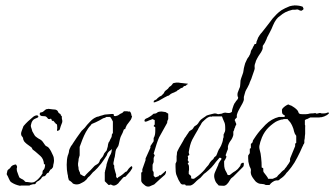

<svg xmlns="http://www.w3.org/2000/svg" viewBox="-20 -683 1238 711"><path d="M192 -198Q191 -199 191 -203Q192 -204 192 -209Q192 -221 190 -223Q189 -224 188.5 -224Q188 -224 188 -224Q186 -224 186 -226Q185 -227 184.5 -228Q184 -229 182 -230Q182 -231 179 -234Q177 -237 175 -235Q174 -235 172 -237Q171 -238 171 -240Q171 -241 170 -242Q168 -245 165 -242Q160 -242 158 -243L155 -247L152 -250Q150 -252 146.5 -252.5Q143 -253 139 -253Q130 -253 128 -258Q126 -261 127 -262Q127 -263 128 -264V-265Q130 -267 133 -267Q135 -267 139 -269Q141 -270 145 -274Q149 -278 153 -279Q158 -279 159 -280Q163 -279 167 -279Q171 -279 175 -278Q186 -278 190 -275Q194 -273 195 -269Q196 -265 201 -262H202L204 -260Q204 -259 205 -258V-257Q205 -256 205.5 -256Q206 -256 206 -255Q208 -254 208 -253.5Q208 -253 209 -252V-245Q212 -235 210 -229L205 -216L202 -206Q201 -200 194 -199Q194 -198 192 -198ZM54 5Q35 1 22 -8Q17 -11 13 -21Q11 -26 9 -30Q7 -34 5 -37Q5 -38 5 -40Q5 -42 6 -44Q7 -47 7 -49Q7 -51 8 -52Q10 -55 13 -57Q18 -60 19 -63Q24 -72 38 -74Q39 -73 40 -73Q40 -73 40 -72.5Q40 -72 41 -71Q45 -65 42 -60Q42 -52 43 -49L48 -35Q51 -25 54 -24Q55 -23 59 -21L65 -18Q67 -17 70 -14Q72 -10 76 -9H81Q85 -9 88.5 -8Q92 -7 95 -7Q105 -7 110 -11Q121 -18 130 -30Q131 -31 132 -32.5Q133 -34 134 -35Q134 -37 137 -40Q139 -43 137 -45Q137 -46 139 -52L143 -56Q147 -63 147 -75Q144 -75 143 -74Q142 -94 130 -105Q124 -110 117.5 -116Q111 -122 104 -127Q100 -129 99 -133Q98 -137 94 -139Q76 -151 69 -160L66 -167Q66 -169 65.5 -171Q65 -173 64 -175Q60 -179 59 -182Q59 -183 58.5 -184.5Q58 -186 58 -187Q58 -193 61 -200L67 -216L75 -225L84 -234Q87 -237 91 -240Q95 -243 99 -247Q108 -256 118 -256Q119 -255 120.5 -254Q122 -253 122 -251V-250Q121 -248 116 -246L109 -243Q98 -238 95 -222Q93 -217 95 -212Q97 -206 98 -203Q98 -201 99 -200V-198Q101 -194 103 -191Q105 -188 107 -184Q109 -180 112 -177.5Q115 -175 118 -173L124 -169Q126 -168 128 -167Q130 -166 131 -165Q136 -162 139 -157Q141 -155 142.5 -152Q144 -149 146 -147Q149 -142 153 -141Q158 -139 161 -135Q169 -125 176 -108Q180 -100 180 -89Q180 -86 179.5 -82.5Q179 -79 178 -75Q177 -73 177 -69Q177 -66 175 -62Q174 -61 173 -60Q172 -59 171 -57Q169 -57 166 -54Q164 -50 162 -48Q162 -46 159 -43Q158 -42 157 -43Q156 -43 154 -41L151 -37Q149 -33 147 -32Q145 -30 142 -30Q139 -30 137 -28Q133 -24 132 -21Q126 -15 124 -14Q120 -13 115 -8L113 -6Q113 -4 112 -3Q109 0 105 -1Q102 -1 96 1L92 2Q91 4 88 4H61Q56 4 54 5Z M404 4Q400 5 396 3L390 0Q388 2 382 2L368 -12V-45Q369 -46 369 -49Q369 -52 370 -53Q371 -57 372 -61Q373 -65 374 -69Q374 -73 375.5 -77Q377 -81 378 -85Q382 -98 387 -107Q394 -117 394 -131H393Q392 -127 387 -125Q383 -122 380 -118Q378 -114 377 -113Q377 -111 375 -107L363 -89Q360 -85 357 -80.5Q354 -76 350 -72Q348 -70 346 -67Q344 -64 341 -61L330 -50Q329 -49 327.5 -48Q326 -47 324 -45Q322 -42 318 -38Q314 -34 312 -31Q311 -30 309.5 -29Q308 -28 306 -26L300 -18Q295 -13 292 -11Q288 -9 284 -6.5Q280 -4 275 -2Q269 0 264 0Q261 0 258.5 -0.5Q256 -1 253 -2Q249 -3 247 -7Q243 -11 241 -12L235 -16L232 -27Q232 -30 231.5 -33Q231 -36 230 -39Q227 -54 227 -73Q227 -83 228 -91.5Q229 -100 231 -107Q232 -109 233 -112Q234 -115 235 -119Q235 -123 236 -126.5Q237 -130 238 -132Q240 -137 243 -142Q245 -144 247 -147Q249 -150 250 -152L264 -173L279 -194Q283 -200 286 -202Q288 -204 290 -206Q292 -208 294 -210Q302 -221 313 -232Q324 -244 336 -249Q337 -250 338.5 -250Q340 -250 341 -251Q345 -251 346 -252Q348 -253 351.5 -254Q355 -255 359 -256Q367 -259 371 -259L395 -261Q402 -261 402 -257Q399 -253 408 -253Q412 -254 415 -255Q418 -256 419 -257Q423 -261 433 -265Q434 -266 434.5 -266.5Q435 -267 436 -268Q436 -268 439 -271H452Q454 -269 457 -270Q460 -271 462 -269Q463 -268 464 -266Q465 -264 466 -261Q466 -255 469 -252Q467 -244 464 -239Q460 -233 458 -231L452 -223Q450 -221 448.5 -217.5Q447 -214 445 -210Q444 -204 442 -204Q441 -204 441.5 -204.5Q442 -205 440 -205Q439 -205 437 -199Q436 -195 434 -191Q432 -187 430 -183Q426 -176 424 -167Q423 -165 423 -162.5Q423 -160 422 -158Q421 -156 421 -153.5Q421 -151 420 -149Q419 -142 414 -136Q409 -130 408 -123L405 -102Q403 -97 402 -89Q401 -85 400.5 -82.5Q400 -80 400 -78Q400 -74 401 -72.5Q402 -71 403 -70V-62L406 -50Q407 -46 408 -43Q409 -40 410 -37V-29Q411 -26 414 -23H415Q417 -26 420 -28Q422 -29 424 -30Q426 -31 427 -32Q433 -36 435 -38L444 -46Q445 -47 446 -47Q447 -47 447 -47Q448 -47 450 -49Q451 -51 453 -53.5Q455 -56 457 -59Q463 -66 468 -68Q469 -67 469 -66Q469 -65 470 -64Q470 -60 468 -57Q466 -54 465 -53Q464 -50 461 -47L454 -39L446 -30Q444 -28 443 -28Q439 -28 438 -27L433 -22Q431 -20 430 -18.5Q429 -17 428 -16Q425 -13 422.5 -10Q420 -7 418 -4Q412 2 404 4ZM293 -30 300 -38Q302 -40 304 -42Q306 -44 308 -46Q315 -52 321 -59Q325 -63 328 -66.5Q331 -70 335 -72Q336 -73 340 -75Q342 -76 345 -79L349 -86Q349 -88 350 -90Q351 -92 352 -93Q353 -95 357 -99Q361 -103 362 -106Q363 -107 363 -108Q363 -109 364 -110Q365 -112 365 -113Q365 -114 366 -115Q367 -117 370 -120Q374 -124 375 -126Q376 -130 377 -133.5Q378 -137 379 -140Q379 -144 380 -147.5Q381 -151 382 -155Q384 -157 385.5 -160Q387 -163 388 -166Q393 -174 394 -179V-184Q394 -184 396 -188Q397 -188 397 -189Q397 -190 398 -191V-233Q397 -234 397 -235Q397 -236 396 -237Q395 -238 395 -239Q395 -240 394 -241Q392 -245 391 -246Q391 -248 388 -249Q386 -251 382 -250H374Q373 -249 369 -247Q367 -246 365.5 -246Q364 -246 362 -245L348 -237Q341 -233 334 -230L320 -224Q319 -223 318 -222Q317 -221 316 -219Q310 -213 306 -207L298 -194Q291 -181 285.5 -167Q280 -153 275 -139V-107Q274 -106 274 -104.5Q274 -103 273 -101Q272 -99 272 -97.5Q272 -96 271 -94Q271 -93 271 -90.5Q271 -88 270 -84Q269 -80 269 -77.5Q269 -75 269 -74Q269 -68 270 -66Q271 -63 271 -56L274 -48Q277 -44 277 -38Q279 -37 281 -36Q283 -35 284 -34Q286 -32 293 -30Z M529 8Q521 8 515 2Q503 -7 503 -14V-42Q502 -42 503 -43Q503 -45 507 -46V-56L519 -90V-96L537 -136V-142L549 -160V-172Q555 -181 555 -198V-212Q554 -212 553 -213L549 -216Q549 -218 553 -222V-238L545 -242L535 -238Q533 -238 532 -237L525 -234Q515 -230 515 -236Q515 -241 521 -244Q527 -246 533 -250Q539 -253 549 -262Q558 -262 562 -266Q566 -270 579 -270L593 -268L603 -262V-242L601 -238Q599 -234 599 -228L569 -174Q565 -165 560 -150L549 -114L553 -108L549 -98V-84Q549 -82 547 -78Q545 -74 545 -72V-52L547 -49Q548 -47 548.5 -46Q549 -45 549 -44V-32L555 -26L566 -30H567Q569 -32 569 -33V-34H575L589 -46L593 -50Q595 -50 595 -47Q595 -43 591 -36L575 -22L551 0L539 5Q535 8 529 8ZM549 -304Q549 -306 549.5 -308.5Q550 -311 554 -312Q561 -315 562 -318Q566 -322 568.5 -323.5Q571 -325 572 -326Q575 -327 575.5 -327.5Q576 -328 577 -328Q579 -330 581.5 -332.5Q584 -335 586 -337Q590 -346 594 -348Q596 -350 599 -352Q602 -354 604 -357Q606 -361 609 -362.5Q612 -364 613 -365Q618 -370 619.5 -373Q621 -376 632 -377H637Q639 -377 642 -377Q645 -377 648 -376Q654 -375 658 -375Q662 -375 666 -374Q669 -374 671.5 -373.5Q674 -373 675 -373Q679 -371 675 -371Q673 -371 672 -370Q671 -369 669.5 -367Q668 -365 666 -365L661 -364Q660 -363 659 -361.5Q658 -360 657 -359L649 -356L641 -350Q639 -350 638 -349L635 -346Q634 -345 632 -344Q630 -343 629 -343Q628 -343 628 -342.5Q628 -342 626 -341Q624 -341 623 -340Q622 -339 621 -339Q620 -339 620 -339Q617 -337 615 -336.5Q613 -336 611 -334Q608 -331 605 -329Q603 -329 600.5 -328Q598 -327 595 -325Q592 -324 589 -322Q586 -320 582 -318Q578 -316 575 -314Q572 -312 568 -310Q562 -308 558 -306Q554 -304 551 -304Z M807 5Q801 5 797 4.5Q793 4 790 4L782 -5Q779 -8 776 -16Q773 -25 773 -31Q773 -39 776 -45L787 -70Q788 -71 788 -72.5Q788 -74 789 -75Q789 -78 791 -80Q792 -82 793 -83.5Q794 -85 795 -87Q797 -89 798.5 -91Q800 -93 800 -95V-96Q799 -99 793 -99Q791 -96 787 -92Q782 -87 780 -84Q776 -79 772 -73.5Q768 -68 763 -63Q758 -58 752.5 -53Q747 -48 742 -44Q735 -40 729 -32Q722 -23 715 -19Q712 -17 708.5 -13.5Q705 -10 701 -6Q693 2 685 4H668Q667 0 663 0H654Q649 -2 647 -7L641 -17L633 -36Q630 -45 630 -64V-77Q631 -78 631 -79Q631 -80 632 -81Q633 -83 633 -84Q633 -85 634 -86V-97Q634 -101 634 -104.5Q634 -108 635 -111Q635 -120 637 -123Q640 -129 643 -135Q646 -141 650 -147Q654 -153 657 -159Q660 -165 664 -172Q666 -174 668 -177Q670 -180 671 -182Q673 -184 674.5 -187Q676 -190 678 -192Q679 -196 684 -199L692 -204Q695 -207 696 -209Q697 -212 700 -215L709 -221Q715 -227 716 -230Q720 -236 724 -240L732 -246L741 -252Q745 -256 754 -258Q758 -259 762 -260Q766 -261 770 -262Q776 -264 782 -262Q788 -259 793 -261Q801 -261 808 -265Q814 -267 820 -265Q828 -264 832 -265Q840 -268 839 -271Q839 -273 839.5 -275.5Q840 -278 841 -281Q842 -284 843 -287Q844 -290 845 -293Q848 -301 852 -305Q853 -308 858 -313Q862 -317 862 -322Q858 -328 860 -339L866 -355Q870 -362 870 -374Q870 -386 873 -393L879 -410Q881 -415 881.5 -420Q882 -425 883 -430Q884 -435 885.5 -440Q887 -445 888 -449Q890 -453 891.5 -456.5Q893 -460 895 -464Q897 -468 900 -471.5Q903 -475 904 -479Q906 -481 906.5 -483.5Q907 -486 908 -488Q908 -490 909 -493Q910 -496 911 -498Q913 -500 914.5 -503Q916 -506 917 -509Q919 -512 920.5 -515Q922 -518 923 -520H927Q930 -522 930 -529L933 -536L936 -544Q939 -549 942 -553.5Q945 -558 949 -562Q953 -567 956.5 -571.5Q960 -576 964 -581Q971 -590 977.5 -598.5Q984 -607 990 -615Q997 -623 1004.5 -630.5Q1012 -638 1022 -645Q1035 -653 1053 -660Q1055 -661 1057.5 -661Q1060 -661 1061 -662Q1067 -662 1070 -663Q1089 -663 1101 -658L1104 -651Q1104 -647 1099 -645Q1096 -642 1092 -644Q1090 -644 1088.5 -645Q1087 -646 1085 -647Q1081 -649 1073 -647Q1069 -647 1065.5 -647Q1062 -647 1060 -646Q1047 -643 1036.5 -637.5Q1026 -632 1017 -624Q1002 -615 991 -589Q986 -576 980 -565Q974 -554 969 -544Q968 -541 967 -538Q966 -535 964 -532Q961 -524 957 -519L953 -513V-507Q953 -502 951 -498Q949 -494 947 -490L937 -475Q935 -471 932.5 -467Q930 -463 928 -458Q927 -456 926.5 -453Q926 -450 924 -446Q922 -438 923 -434Q924 -430 922 -424L913 -398Q911 -391 908 -385Q905 -379 903 -372Q900 -365 896 -358Q894 -354 892 -351Q890 -348 889 -345L886 -335L883 -324V-313Q881 -306 877.5 -299.5Q874 -293 870 -286Q866 -279 862.5 -272Q859 -265 857 -257V-248Q856 -247 855 -246Q854 -245 853 -244Q851 -243 849 -238Q851 -236 852 -231Q855 -225 855 -223Q855 -220 852 -217Q851 -215 850.5 -212Q850 -209 848 -207Q848 -205 847 -202Q846 -199 845 -197Q844 -197 844 -196V-183Q841 -171 834 -162Q827 -153 824 -141V-131L820 -121Q819 -118 818 -115Q817 -112 816 -110Q815 -107 817 -105Q820 -103 818 -101L815 -94Q814 -92 812.5 -90Q811 -88 810 -86V-77Q810 -65 812 -59Q814 -52 818 -46L821 -40Q821 -37 824 -35Q828 -34 831 -35Q833 -36 836 -39Q843 -45 852 -50Q861 -56 867 -65Q870 -68 871 -72Q871 -77 876 -79Q883 -83 883 -77Q883 -73 882.5 -70.5Q882 -68 881 -66L844 -29Q842 -28 839 -25Q836 -23 834 -20L825 -6Q819 2 813 4Q812 5 807 5ZM693 -21Q696 -20 700 -22Q702 -24 704 -25Q706 -26 707 -27Q724 -39 737 -54Q741 -60 744 -63Q750 -69 752 -72Q753 -73 755 -77Q757 -81 758 -82Q760 -85 763 -88Q766 -91 770 -94Q770 -94 772 -98L774 -101Q776 -103 778 -104Q778 -104 781 -107L784 -114L787 -122Q790 -130 794 -135Q796 -139 798 -142.5Q800 -146 801 -150Q802 -152 803 -155Q804 -158 805 -162Q805 -166 806 -169.5Q807 -173 808 -175V-185Q809 -187 810 -189Q811 -191 811 -192Q813 -194 813 -196.5Q813 -199 814 -201V-210Q814 -225 810 -232Q805 -243 802 -252H766Q764 -250 761 -251Q759 -252 754 -250Q751 -249 745 -245Q740 -240 737 -238Q733 -235 729.5 -231Q726 -227 724 -222Q721 -217 718 -212.5Q715 -208 713 -203Q708 -194 702.5 -185Q697 -176 692 -166Q687 -156 684 -144.5Q681 -133 679 -120Q679 -116 680 -114Q681 -112 681 -109Q679 -107 678 -107Q677 -107 675 -105Q678 -98 675 -90Q679 -85 679 -82Q676 -79 675 -76Q678 -75 679 -71Q680 -68 680 -60Q680 -57 680 -54Q680 -51 679 -48V-39Q685 -33 687 -32Q688 -30 688 -28Q688 -26 688 -25Q684 -23 693 -21Z M964 2Q957 -2 948 -2Q939 -2 932 -7Q926 -10 918 -22Q910 -33 909 -41Q908 -46 909 -50Q910 -53 908 -59Q903 -68 902 -75Q899 -83 899 -97V-107L905 -116V-132L908 -134L909 -135V-150L911 -152Q912 -152 913 -153Q915 -155 916 -159Q916 -163 918 -165L928 -180Q942 -200 963 -221Q985 -243 1013 -250H1033L1035 -253V-255Q1026 -260 1026 -262Q1024 -264 1024 -277Q1025 -278 1025 -278.5Q1025 -279 1025 -279Q1025 -280 1027 -282Q1029 -284 1031 -286Q1033 -288 1036 -290Q1044 -296 1049 -296Q1050 -295 1054 -293Q1058 -293 1060 -291Q1062 -290 1065 -288Q1068 -286 1071 -284Q1074 -282 1076.5 -279.5Q1079 -277 1081 -275Q1082 -274 1083 -272Q1084 -270 1085 -268Q1085 -264 1089 -262Q1091 -260 1103 -260Q1118 -260 1121 -261Q1127 -263 1132 -263Q1141 -263 1145 -264Q1147 -265 1151 -263Q1151 -261 1157 -263Q1160 -264 1163.5 -264.5Q1167 -265 1171 -263Q1176 -263 1179.5 -263Q1183 -263 1187 -264Q1189 -265 1190 -265Q1191 -265 1192 -266H1198V-263Q1194 -259 1190 -256.5Q1186 -254 1181 -252L1171 -249Q1165 -249 1162 -248H1129Q1124 -246 1119 -243Q1118 -242 1116.5 -242Q1115 -242 1113 -241Q1111 -240 1109 -238V-221Q1111 -219 1110 -210V-196Q1110 -192 1110 -187.5Q1110 -183 1109 -179Q1109 -175 1108.5 -171Q1108 -167 1107 -163V-154Q1106 -150 1103 -147Q1103 -145 1102 -143.5Q1101 -142 1100 -140Q1096 -130 1091 -120Q1086 -110 1081 -100Q1076 -90 1070.5 -81Q1065 -72 1059 -64Q1057 -62 1055 -59Q1053 -56 1051 -54Q1049 -51 1046 -48Q1043 -45 1041 -43Q1033 -30 1017 -20L1013 -16Q1008 -14 1005 -15Q1002 -15 996 -13Q992 -11 988.5 -8.5Q985 -6 983 -4Q982 -3 981 -1.5Q980 0 978 2ZM990 -21 1004 -27Q1005 -28 1006 -29Q1007 -30 1008 -31Q1008 -32 1011 -35Q1018 -41 1024 -48Q1026 -50 1028 -51.5Q1030 -53 1033 -55Q1035 -59 1038 -62Q1041 -65 1043 -69Q1046 -73 1048.5 -76.5Q1051 -80 1053 -84Q1055 -88 1054 -90Q1053 -93 1055 -98L1073 -142V-151L1077 -154V-180Q1071 -187 1069 -196Q1068 -201 1066.5 -206Q1065 -211 1063 -215Q1062 -217 1061 -219.5Q1060 -222 1058 -225Q1056 -228 1054.5 -230.5Q1053 -233 1051 -234Q1049 -236 1048 -238Q1047 -238 1045 -242H1031Q1027 -240 1021 -240Q1014 -238 1009.5 -236Q1005 -234 1001 -232Q981 -219 968 -204Q953 -186 946 -163Q945 -161 944 -157.5Q943 -154 942 -149Q939 -140 941 -131Q946 -114 947 -99Q948 -91 948.5 -82Q949 -73 949 -63Q951 -61 954 -61Q955 -60 955 -57V-50Q955 -47 957 -44.5Q959 -42 962 -38Q965 -34 967 -31.5Q969 -29 970 -27Q972 -25 972 -23Q972 -21 974 -21Z"/></svg>

Font: Estonia
Style: Regular
Weight: 400
Designer: Robert E. Leuschke
Foundry: Robert E. Leuschke
Version: Version 1.014; ttfautohint (v1.8.3)